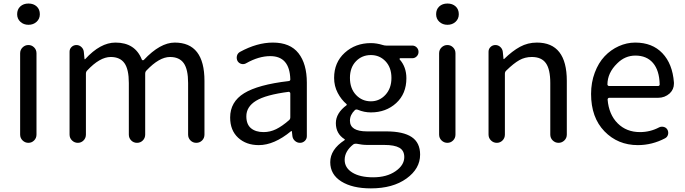

<svg xmlns="http://www.w3.org/2000/svg" viewBox="-20 -793 3805 1066"><path d="M91.8 -45.9V-497.1Q91.8 -516.6 105.5 -529.8Q119.1 -543 137.7 -543Q156.2 -543 169.4 -529.8Q182.6 -516.6 182.6 -497.1V-45.9Q182.6 -26.4 169.4 -13.2Q156.2 0 137.7 0Q119.1 0 105.5 -13.2Q91.8 -26.4 91.8 -45.9ZM75.2 -713.9Q75.2 -741.2 92.8 -757.3Q110.4 -773.4 138.2 -773.4Q166 -773.4 183.6 -757.3Q201.2 -741.2 201.2 -713.9Q201.2 -688.5 183.1 -671.9Q165 -655.3 138.2 -655.3Q111.3 -655.3 93.3 -671.9Q75.2 -688.5 75.2 -713.9Z M366.2 -45.9V-505.9Q366.2 -521.5 377.4 -532.2Q388.7 -543 404.3 -543Q419.9 -543 431.6 -532.2Q443.4 -521.5 445.3 -505.9L449.2 -465.8Q449.2 -463.9 450.7 -463.9Q452.1 -463.9 453.1 -464.8Q537.1 -556.6 621.1 -556.6Q730.5 -556.6 767.6 -461.9Q769.5 -459 772.5 -458.5Q775.4 -458 778.3 -460Q869.1 -556.6 950.2 -556.6Q1115.2 -556.6 1115.2 -343.8V-45.9Q1115.2 -26.4 1102.1 -13.2Q1088.9 0 1069.8 0Q1050.8 0 1037.6 -13.2Q1024.4 -26.4 1024.4 -45.9V-332Q1024.4 -408.2 1000 -442.4Q975.6 -476.6 923.8 -476.6Q864.3 -476.6 793 -401.4Q786.1 -394.5 786.1 -383.8V-45.9Q786.1 -26.4 772.9 -13.2Q759.8 0 740.7 0Q721.7 0 708.5 -13.2Q695.3 -26.4 695.3 -45.9V-332Q695.3 -408.2 670.9 -442.4Q646.5 -476.6 594.7 -476.6Q534.2 -476.6 463.9 -401.4Q457 -394.5 457 -383.8V-45.9Q457 -26.4 443.8 -13.2Q430.7 0 412.1 0Q393.6 0 379.9 -13.2Q366.2 -26.4 366.2 -45.9Z M1417 12.7Q1346.7 12.7 1302.2 -28.3Q1257.8 -69.3 1257.8 -140.6Q1257.8 -227.5 1335.4 -275.4Q1413.1 -323.2 1582 -342.8Q1592.8 -343.8 1591.8 -353.5Q1587.9 -481.4 1480.5 -481.4Q1417 -481.4 1347.7 -442.4Q1335 -434.6 1320.8 -438Q1306.6 -441.4 1298.8 -454.1Q1292 -467.8 1295.4 -482.4Q1298.8 -497.1 1312.5 -504.9Q1407.2 -556.6 1495.1 -556.6Q1590.8 -556.6 1637.2 -497.6Q1683.6 -438.5 1683.6 -334V-37.1Q1683.6 -21.5 1672.4 -10.7Q1661.1 0 1645.5 0Q1629.9 0 1617.7 -10.7Q1605.5 -21.5 1603.5 -37.1L1600.6 -63.5Q1600.6 -65.4 1599.1 -65.4Q1597.7 -65.4 1595.7 -64.5Q1502 12.7 1417 12.7ZM1443.4 -59.6Q1479.5 -59.6 1512.7 -75.7Q1545.9 -91.8 1585 -126Q1591.8 -131.8 1591.8 -141.6V-274.4Q1591.8 -278.3 1588.9 -280.3Q1586.9 -283.2 1584 -283.2Q1583 -283.2 1583 -283.2Q1455.1 -266.6 1401.4 -233.4Q1347.7 -200.2 1347.7 -147.5Q1347.7 -102.5 1373.5 -81.1Q1399.4 -59.6 1443.4 -59.6Z M2039.1 252.9Q1936.5 252.9 1875 214.4Q1813.5 175.8 1813.5 107.4Q1813.5 37.1 1892.6 -14.6Q1894.5 -15.6 1894.5 -17.6Q1894.5 -19.5 1892.6 -20.5Q1844.7 -50.8 1844.7 -109.4Q1844.7 -165 1904.3 -209Q1905.3 -210 1905.3 -211.9Q1905.3 -213.9 1904.3 -214.8Q1875 -239.3 1855 -277.3Q1835 -315.4 1835 -360.4Q1835 -446.3 1894 -500Q1953.1 -553.7 2039.1 -553.7Q2071.3 -553.7 2105.5 -543Q2115.2 -540 2124 -540H2268.6Q2283.2 -540 2293.5 -529.8Q2303.7 -519.5 2303.7 -504.9Q2303.7 -490.2 2293.5 -480Q2283.2 -469.7 2268.6 -469.7H2202.1Q2200.2 -469.7 2198.7 -467.3Q2197.3 -464.8 2199.2 -462.9Q2236.3 -420.9 2236.3 -358.4Q2236.3 -272.5 2179.7 -220.7Q2123 -168.9 2039.1 -168.9Q2002 -168.9 1966.8 -183.6Q1957 -187.5 1950.2 -181.6Q1922.9 -155.3 1922.9 -123Q1922.9 -63.5 2017.6 -63.5H2124Q2218.8 -63.5 2265.6 -32.2Q2312.5 -1 2312.5 65.4Q2312.5 143.6 2236.8 198.2Q2161.1 252.9 2039.1 252.9ZM2039.1 -230.5Q2086.9 -230.5 2120.1 -266.6Q2153.3 -302.7 2153.3 -360.4Q2153.3 -418 2120.6 -452.6Q2087.9 -487.3 2039.1 -487.3Q1989.3 -487.3 1956.1 -452.6Q1922.9 -418 1922.9 -360.4Q1922.9 -301.8 1956.5 -266.1Q1990.2 -230.5 2039.1 -230.5ZM2051.8 191.4Q2127 191.4 2175.8 157.7Q2224.6 124 2224.6 79.1Q2224.6 43 2197.3 27.3Q2169.9 11.7 2113.3 11.7H2019.5Q1991.2 11.7 1959 4.9Q1956.1 4.9 1954.1 4.9Q1947.3 4.9 1941.4 8.8Q1893.6 46.9 1893.6 94.7Q1893.6 138.7 1936 165Q1978.5 191.4 2051.8 191.4Z M2418 -45.9V-497.1Q2418 -516.6 2431.6 -529.8Q2445.3 -543 2463.9 -543Q2482.4 -543 2495.6 -529.8Q2508.8 -516.6 2508.8 -497.1V-45.9Q2508.8 -26.4 2495.6 -13.2Q2482.4 0 2463.9 0Q2445.3 0 2431.6 -13.2Q2418 -26.4 2418 -45.9ZM2401.4 -713.9Q2401.4 -741.2 2418.9 -757.3Q2436.5 -773.4 2464.4 -773.4Q2492.2 -773.4 2509.8 -757.3Q2527.3 -741.2 2527.3 -713.9Q2527.3 -688.5 2509.3 -671.9Q2491.2 -655.3 2464.4 -655.3Q2437.5 -655.3 2419.4 -671.9Q2401.4 -688.5 2401.4 -713.9Z M2692.4 -45.9V-505.9Q2692.4 -521.5 2703.6 -532.2Q2714.8 -543 2730.5 -543Q2746.1 -543 2757.8 -532.2Q2769.5 -521.5 2771.5 -505.9L2775.4 -466.8Q2775.4 -464.8 2776.9 -464.8Q2778.3 -464.8 2779.3 -465.8Q2824.2 -509.8 2867.2 -533.2Q2910.2 -556.6 2960.9 -556.6Q3127 -556.6 3127 -343.8V-45.9Q3127 -26.4 3113.3 -13.2Q3099.6 0 3081.1 0Q3062.5 0 3048.8 -13.2Q3035.2 -26.4 3035.2 -45.9V-332Q3035.2 -408.2 3010.7 -442.4Q2986.3 -476.6 2932.6 -476.6Q2894.5 -476.6 2863.3 -459Q2832 -441.4 2791 -401.4Q2783.2 -394.5 2783.2 -383.8V-45.9Q2783.2 -26.4 2770 -13.2Q2756.8 0 2738.3 0Q2719.7 0 2706.1 -13.2Q2692.4 -26.4 2692.4 -45.9Z M3521.5 12.7Q3410.2 12.7 3335.9 -64Q3261.7 -140.6 3261.7 -271.5Q3261.7 -335 3282.2 -389.6Q3302.7 -444.3 3336.9 -480.5Q3371.1 -516.6 3415.5 -536.6Q3460 -556.6 3506.8 -556.6Q3601.6 -556.6 3657.7 -497.6Q3713.9 -438.5 3721.7 -335Q3721.7 -331.1 3721.7 -328.1Q3721.7 -296.9 3698.2 -274.4Q3670.9 -250 3633.8 -250H3362.3Q3358.4 -250 3356 -247.1Q3353.5 -244.1 3353.5 -240.2Q3360.4 -157.2 3409.2 -108.4Q3458 -59.6 3533.2 -59.6Q3589.8 -59.6 3639.6 -85.9Q3651.4 -91.8 3665 -88.4Q3678.7 -85 3685.5 -73.2Q3692.4 -60.5 3689 -46.4Q3685.5 -32.2 3672.9 -25.4Q3600.6 12.7 3521.5 12.7ZM3352.5 -323.2Q3352.5 -320.3 3355.5 -318.4Q3357.4 -315.4 3361.3 -315.4H3632.8Q3637.7 -315.4 3640.1 -317.9Q3642.6 -320.3 3642.6 -324.2Q3642.6 -324.2 3642.6 -325.2Q3640.6 -402.3 3605.5 -443.4Q3570.3 -484.4 3507.8 -484.4Q3450.2 -484.4 3407.2 -441.4Q3352.5 -388.7 3352.5 -323.2Z"/></svg>

Font: Gen Jyuu GothicX Regular
Style: Regular
Weight: 400
Designer: [Source Han Sans]
Ryoko NISHIZUKA  (kana & ideographs); Paul D. Hunt (Latin, Greek & Cyrillic); Wenlong ZHANG  (bopomofo
Version: Version 1.002.20150607